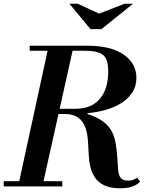

<svg xmlns="http://www.w3.org/2000/svg" viewBox="-21 -999 771 1029"><path d="M76 0 240 -754H374L206 0ZM-1 0V-28H313V0ZM623 10Q571 10 538.5 -5.5Q506 -21 488.5 -46.5Q471 -72 463.5 -104Q456 -136 454.5 -169.5Q453 -203 451 -233Q449 -281 436.5 -315.5Q424 -350 397.5 -369Q371 -388 325 -388L448 -392V-388Q496 -372 526 -351.5Q556 -331 573 -303.5Q590 -276 597.5 -238Q605 -200 608 -150Q610 -112 612.5 -85.5Q615 -59 626.5 -45Q638 -31 666 -31Q681 -31 692 -35Q703 -39 714 -47L730 -25Q714 -9 689 0.5Q664 10 623 10ZM195 -388V-416H383Q468 -416 513.5 -468.5Q559 -521 559 -617Q559 -656 549 -680.5Q539 -705 511.5 -716Q484 -727 432 -727H138V-754H444Q575 -754 642.5 -706Q710 -658 710 -582Q710 -492 618.5 -440Q527 -388 359 -388ZM464 -843 351 -979H396L510 -926L647 -979H692L523 -843Z"/></svg>

Font: Libre Bodoni Medium
Style: Italic
Weight: 500
Italic angle: -13°
Designer: Pablo Impallari, Rodrigo Fuenzalida
Foundry: Impallari Type
Version: Version 2.005;gftools[0.9.23]